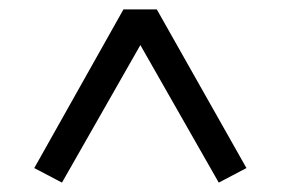

<svg xmlns="http://www.w3.org/2000/svg" viewBox="-20 -713 600 409"><path d="M112 -324 53 -355 243 -693H314L505 -355L446 -324L279 -617Z"/></svg>

Font: Ubuntu Sans Mono
Style: Regular
Weight: 400
Monospace: yes
Designer: Dalton Maag Ltd
Foundry: Dalton Maag Ltd
Version: Version 1.006